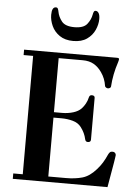

<svg xmlns="http://www.w3.org/2000/svg" viewBox="-61 -980 733 1026"><g transform="rotate(5 305.5 -466.5)"><path d="M175 -891Q175 -933 197 -933Q205 -933 208 -926Q211 -919 212 -912Q217 -884 236 -860Q255 -836 304 -836Q353 -836 372 -860Q391 -884 396 -912Q397 -919 400 -926Q403 -933 410 -933Q420 -933 426.5 -922.5Q433 -912 433 -891Q433 -862 419.5 -832Q406 -802 377.5 -782Q349 -762 304 -762Q260 -762 231 -782Q202 -802 188.5 -832Q175 -862 175 -891ZM47 0V-29H98V-664H47V-693H545Q557 -693 557 -687Q557 -684 555.5 -678Q554 -672 553 -669Q531 -603 527 -537Q527 -533 522 -529.5Q517 -526 511 -526Q507 -526 501.5 -529Q496 -532 495 -537Q489 -578 466 -610Q448 -636 423.5 -650Q399 -664 364 -664H235V-374H279Q310 -374 338 -382.5Q366 -391 382 -408Q393 -420 401.5 -435.5Q410 -451 414 -469Q417 -482 429 -482Q445 -482 445 -469V-245Q445 -231 429 -231Q417 -231 414 -244Q407 -278 384 -308Q368 -329 339 -337Q310 -345 279 -345H235V-29H330Q379 -29 417.5 -40Q456 -51 491 -91Q508 -110 520 -129.5Q532 -149 543 -174Q547 -182 551.5 -186.5Q556 -191 566 -191Q574 -191 579 -186Q584 -181 584 -174Q584 -169 582 -158.5Q580 -148 578 -133L555 0Z"/></g></svg>

Font: Monomakh
Style: Regular
Weight: 400
Version: Version 1.200; ttfautohint (v1.8.4.7-5d5b)